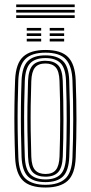

<svg xmlns="http://www.w3.org/2000/svg" viewBox="-20 -830 405 857"><path d="M182.9 7Q113.1 7 81.7 -24.7Q50.2 -56.4 47.5 -127.6Q45.2 -189.1 44.5 -245.9Q43.7 -302.7 44.5 -358.7Q45.2 -414.6 47.4 -473.2Q50.6 -547.2 83.6 -577.1Q116.5 -607 182.9 -607Q253 -607 284 -575.1Q315 -543.3 317.9 -472.2Q321.4 -380 321.3 -297.1Q321.3 -214.3 317.9 -126.8Q314.9 -52.9 282 -22.9Q249.1 7 182.9 7ZM182.9 -5.1Q240.8 -5.1 270.7 -31.9Q300.6 -58.7 303.4 -127Q306.8 -214.2 306.8 -295.5Q306.9 -376.9 303.4 -471.5Q301 -535.1 273.9 -565Q246.9 -594.9 182.9 -594.9Q121.7 -594.9 93 -566.4Q64.4 -537.9 61.7 -470.5Q59.8 -418.5 59 -363.7Q58.2 -308.9 58.9 -250.1Q59.7 -191.4 62 -127.1Q64.6 -58.3 94.9 -31.7Q125.2 -5.1 182.9 -5.1ZM182.9 -17.1Q129 -17.1 103.8 -43.1Q78.7 -69 76.2 -130.1Q74.4 -182.8 73.6 -239.5Q72.8 -296.2 73.4 -354.4Q74 -412.7 76.2 -470Q78.7 -531.7 104.1 -557.3Q129.5 -582.9 182.9 -582.9Q233.7 -582.9 260.1 -558.5Q286.6 -534.1 288.9 -472.4Q291.1 -412.8 291.9 -356.1Q292.6 -299.4 291.9 -243.3Q291.3 -187.3 289.2 -130Q286.8 -68.1 261.3 -42.6Q235.7 -17.1 182.9 -17.1ZM182.9 -29.2Q228.1 -29.2 250.3 -51.9Q272.5 -74.6 274.7 -130.4Q277.4 -203.8 277.7 -290Q278.1 -376.1 274.6 -469.4Q272.5 -525.9 250 -548.4Q227.5 -570.8 182.9 -570.8Q137.3 -570.8 115.2 -548Q93.1 -525.3 90.7 -469.6Q89 -420.3 88.1 -365.5Q87.3 -310.7 87.9 -251.6Q88.5 -192.6 90.7 -130.1Q92.9 -73.2 115.9 -51.2Q138.8 -29.2 182.9 -29.2ZM182.9 -41.3Q146.2 -41.3 126.6 -60.6Q107 -80 105.2 -130.6Q103.2 -188.4 102.5 -244.1Q101.8 -299.8 102.5 -355.6Q103.2 -411.4 105.2 -468.8Q107.1 -517.3 125.5 -538Q143.9 -558.7 182.9 -558.7Q219.5 -558.7 238.9 -539.4Q258.3 -520 260.1 -469.2Q263.1 -383.9 263.2 -298.1Q263.3 -212.3 260.2 -131Q258.3 -81.8 239.6 -61.5Q221 -41.3 182.9 -41.3ZM182.9 -53.4Q214.9 -53.4 229.5 -71.8Q244.2 -90.2 245.7 -131.7Q248.4 -208.2 248.7 -291.4Q249.1 -374.7 245.6 -468.7Q244.2 -512.1 228.6 -529.4Q213 -546.6 182.9 -546.6Q150.5 -546.6 135.9 -528.1Q121.2 -509.6 119.7 -468.1Q117.7 -412 117 -358.2Q116.3 -304.3 117 -248.6Q117.7 -193 119.7 -131Q121.2 -87.3 137.1 -70.3Q153 -53.4 182.9 -53.4ZM201.9 -693.3V-705.4H266.3V-693.3ZM99.4 -645V-657.1H163.8V-645ZM99.4 -669.2V-681.2H163.8V-669.2ZM99.4 -693.3V-705.4H163.8V-693.3ZM201.9 -645V-657.1H266.3V-645ZM201.9 -669.2V-681.2H266.3V-669.2ZM52.3 -798.1V-810.2H313.4V-798.1ZM52.3 -749.8V-761.9H313.4V-749.8ZM52.3 -773.9V-786H313.4V-773.9Z"/></svg>

Font: Big Shoulders Inline Thin
Style: Regular
Weight: 100
Designer: Patric King
Foundry: XO Type Co
Version: Version 2.002